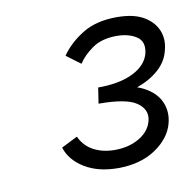

<svg xmlns="http://www.w3.org/2000/svg" viewBox="-52 -815 474 468"><g transform="rotate(-10 185.0 -580.5)"><path d="M216 -573 219 -594Q270 -594 300 -578.5Q330 -563 341 -538.5Q352 -514 345 -486Q336 -450 298.5 -424.5Q261 -399 205 -399Q156 -399 122.5 -419.5Q89 -440 79 -472L119 -492Q130 -468 152.5 -456Q175 -444 205 -444Q240 -444 266 -459.5Q292 -475 298 -501Q304 -527 279 -544.5Q254 -562 185 -562L191 -601Q245 -601 278.5 -618Q312 -635 319 -664Q325 -692 305.5 -704.5Q286 -717 257 -717Q220 -717 196.5 -700.5Q173 -684 161 -665L126 -691Q146 -720 180 -741Q214 -762 265 -762Q306 -762 330.5 -748Q355 -734 364.5 -711.5Q374 -689 367 -663Q361 -636 339.5 -616.5Q318 -597 286 -585.5Q254 -574 216 -573Z"/></g></svg>

Font: Ysabeau Infant
Style: Italic
Weight: 400
Italic angle: -12°
Designer: Christian Thalmann (Catharsis Fonts)
Version: Version 2.001;gftools[0.9.30]; featfreeze: ss01,ss02,lnum